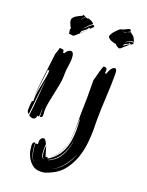

<svg xmlns="http://www.w3.org/2000/svg" viewBox="-208 -976 1050 1374"><g transform="rotate(20 317.0 -288.5)"><path d="M67 -52Q71 -80 74.5 -117.5Q78 -155 81 -193Q84 -231 87 -267.5Q90 -304 93 -331Q88 -304 84 -269Q80 -234 76 -197Q72 -160 68 -123.5Q64 -87 61 -58Q46 -68 46 -85Q46 -105 47 -118.5Q48 -132 50 -150L61 -160Q60 -165 60 -169V-179Q60 -202 65 -231.5Q70 -261 76.5 -291.5Q83 -322 88 -350.5Q93 -379 93 -400L81 -403Q79 -379 75 -348.5Q71 -318 66.5 -285.5Q62 -253 58 -221Q56 -204 54 -189Q56 -217 59 -249Q64 -295 69.5 -340.5Q75 -386 80 -430Q85 -474 90 -511Q90 -526 97.5 -543.5Q105 -561 108 -580Q114 -578 118 -578H125Q135 -578 138 -573.5Q141 -569 141 -561V-556L150 -553Q158 -568 169 -577Q180 -586 191 -586Q215 -586 215 -535Q215 -508 209.5 -477.5Q204 -447 204 -418V-405Q204 -373 197 -335.5Q190 -298 181.5 -259.5Q173 -221 166 -185Q159 -149 159 -119Q159 -112 160 -104Q161 -96 161 -89Q161 -74 155.5 -70.5Q150 -67 142 -67Q142 -80 141 -99Q140 -118 140 -133Q138 -122 138 -103Q138 -84 136 -67H121V-55Q112 -39 97 -39Q90 -39 81 -43Q72 -47 67 -52ZM273 -820Q256 -810 242 -794Q228 -778 213 -763Q222 -769 229 -776Q236 -783 243.5 -790Q251 -797 259.5 -804Q268 -811 279 -817Q282 -813 284.5 -810Q287 -807 287 -804L264 -781Q264 -783 260.5 -785Q257 -787 255 -787Q252 -777 245 -771Q238 -765 231 -760Q224 -755 217 -749Q210 -743 207 -733V-731Q207 -730 210 -730L260 -777L241 -758Q227 -744 211.5 -729.5Q196 -715 182.5 -704Q169 -693 166 -693L165 -694Q158 -696 150.5 -696Q143 -696 135 -697Q135 -705 132.5 -714Q130 -723 130 -728Q130 -733 135 -733Q135 -736 131.5 -742.5Q128 -749 124 -757.5Q120 -766 116.5 -775.5Q113 -785 113 -795Q113 -805 121.5 -814.5Q130 -824 141.5 -831Q153 -838 164 -843Q175 -848 180 -850Q184 -850 183 -854.5Q182 -859 186 -859L204 -853Q202 -848 191.5 -836.5Q181 -825 176 -820Q183 -825 192.5 -835Q202 -845 207 -850Q212 -848 216 -846Q220 -844 222 -844L225 -847Q232 -847 240.5 -844Q249 -841 256 -837Q263 -833 268 -828Q273 -823 273 -820ZM52 -165Q53 -176 54 -187Q53 -175 52 -165ZM250 101 249 125Q248 133 248 140Q248 205 274 209Q265 206 259 188Q253 170 253 142Q253 127 256 113L279 189Q278 189 282 188Q286 187 289 184L298 194Q361 157 391 93Q421 29 421 -67Q421 -106 418 -148L415 -146Q415 -90 411.5 -40Q408 10 396.5 52Q385 94 363 126Q342 157 308 177Q342 155 363 124Q384 92 395 54.5Q406 17 409 -24Q412 -65 412 -105Q412 -126 411.5 -146.5Q411 -167 411 -187Q411 -219 412.5 -249.5Q414 -280 414 -314Q414 -347 413.5 -380Q413 -413 413 -445Q417 -455 421.5 -474.5Q426 -494 431.5 -513.5Q437 -533 442 -547.5Q447 -562 451 -562Q459 -562 467 -559Q475 -556 475 -543Q475 -537 474.5 -532Q474 -527 474 -519H483Q494 -551 506 -564.5Q518 -578 529 -578Q545 -578 545 -537V-529Q545 -450 539.5 -357Q534 -264 534 -174Q534 -159 534.5 -143Q535 -127 535 -111Q535 -68 529.5 -12Q524 44 505.5 99.5Q487 155 452 203Q417 251 358 278Q341 286 322.5 293Q304 300 281 300Q240 300 215.5 279Q191 258 177.5 231.5Q164 205 160 179.5Q156 154 156 145Q156 128 161.5 123Q167 118 170 118L175 119Q175 135 176.5 154.5Q178 174 182.5 193.5Q187 213 196 230Q205 247 219 258Q206 247 198 230Q190 213 185.5 193.5Q181 174 179.5 155Q178 136 178 122H196V92Q202 78 208 73Q214 68 220 68Q231 68 237 77.5Q243 87 250 101ZM594 -802Q575 -802 557 -792.5Q539 -783 531 -775Q543 -781 557 -788.5Q571 -796 594 -796Q594 -782 576 -775L567 -784Q564 -777 557.5 -774Q551 -771 545 -768.5Q539 -766 534 -762.5Q529 -759 528 -751L531 -748Q544 -765 573 -775L516 -724L504 -721Q500 -724 489 -730Q478 -736 477 -742H476Q473 -742 462.5 -744.5Q452 -747 440.5 -751.5Q429 -756 420 -763Q411 -770 411 -778Q411 -786 418 -797.5Q425 -809 435 -820.5Q445 -832 455 -841Q465 -850 471 -853Q489 -856 507.5 -866.5Q526 -877 537 -877Q539 -875 541.5 -871Q544 -867 546 -865Q541 -860 535 -857.5Q529 -855 522 -850L549 -859Q553 -851 561 -847Q575 -839 581.5 -823.5Q588 -808 594 -802ZM349 179Q367 166 381 146Q395 126 405 103Q415 80 421.5 55Q428 30 430 5Q419 77 387.5 128.5Q356 180 296 206Q310 204 323 196Q336 188 349 179ZM489 91Q466 141 430.5 187.5Q395 234 343 260Q397 235 433 189.5Q469 144 489 91ZM507 -843Q515 -845 522 -850Q515 -848 506.5 -845.5Q498 -843 490 -841Q500 -841 507 -843Z"/></g></svg>

Font: Finger Paint
Style: Regular
Weight: 400
Designer: Ralph du Carrois
Foundry: Ralph du Carrois
Version: Version 1.002